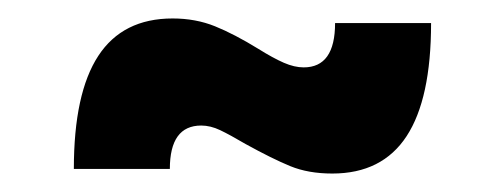

<svg xmlns="http://www.w3.org/2000/svg" viewBox="-20 -428 546 208"><path d="M340 -240Q314 -240 294.5 -248Q275 -256 246 -272Q229 -282 218.5 -287Q208 -292 198 -292Q164 -292 164 -245H60Q60 -327 86.5 -367.5Q113 -408 167 -408Q192 -408 213 -399.5Q234 -391 260 -375Q276 -365 287.5 -360Q299 -355 309 -355Q343 -355 343 -403H447Q447 -321 420.5 -280.5Q394 -240 340 -240Z"/></svg>

Font: Montserrat SemiBold
Style: Regular
Weight: 600
Designer: Julieta Ulanovsky
Foundry: Julieta Ulanovsky
Version: Version 6.001